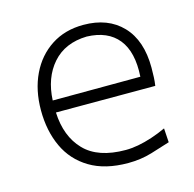

<svg xmlns="http://www.w3.org/2000/svg" viewBox="-84 -606 710 701"><g transform="rotate(-15 271.0 -255.0)"><path d="M317.9 10.3Q365.2 10.3 407.5 -2.4Q449.7 -15.1 479.5 -24.9L476.1 -78.1Q448.7 -65.4 421.4 -56.4Q394 -47.4 368.7 -42.7Q343.3 -38.1 321.3 -38.1Q216.8 -38.1 165.3 -91.6Q113.8 -145 109.9 -236.3H485.4Q487.8 -252 488.5 -268.3Q489.3 -284.7 489.3 -304.2Q489.3 -407.2 435.5 -463.4Q381.8 -519.5 289.1 -519.5Q219.2 -519.5 167.5 -485.8Q115.7 -452.1 87.4 -393.1Q59.1 -334 59.1 -257.8Q59.1 -180.2 87.2 -119.6Q115.2 -59.1 172.9 -24.4Q230.5 10.3 317.9 10.3ZM441.4 -282.7 109.9 -281.7Q113.8 -366.7 160.6 -419.9Q207.5 -473.1 290 -475.1Q369.1 -472.7 408.2 -424.1Q447.3 -375.5 441.4 -282.7Z"/></g></svg>

Font: Pinar-VF-FD
Style: Regular
Weight: 300
Designer: Amin Abedi
Version: Version 3.0